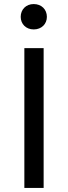

<svg xmlns="http://www.w3.org/2000/svg" viewBox="-20 -926 335 946"><path d="M195 -689H100V0H195ZM146 -906C108 -906 82 -879 82 -843C82 -808 108 -781 146 -781C185 -781 211 -808 211 -843C211 -879 185 -906 146 -906Z"/></svg>

Font: Fira Math
Style: Regular
Weight: 400
Designer: Xiangdong Zeng
Foundry: Xiangdong Zeng
Version: Version 0.3.4